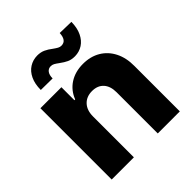

<svg xmlns="http://www.w3.org/2000/svg" viewBox="-200 -874 1010 1010"><g transform="rotate(-45 305.0 -369.0)"><path d="M217.8 0H52.7V-530.3H209V-433.6H214.8Q233.4 -482.4 275.6 -509.8Q317.9 -537.1 376 -537.1Q431.2 -537.1 472.9 -512.5Q514.6 -487.8 537.4 -442.6Q560.1 -397.5 559.6 -337.9V0H395.5V-306.6Q395.5 -351.6 372.6 -377Q349.6 -402.3 308.6 -402.3Q267.1 -402.3 242.4 -376Q217.8 -349.6 217.8 -303.7ZM236.3 -738.3Q261.7 -738.3 281 -729.5Q300.3 -720.7 320.3 -705.1Q334.5 -694.8 344 -689.7Q353.5 -684.6 363.3 -684.6Q383.3 -684.6 393.3 -698.5Q403.3 -712.4 404.3 -738.3L489.3 -736.3Q488.8 -691.9 473.6 -660.2Q458.5 -628.4 432.9 -611.8Q407.2 -595.2 375 -594.7Q348.6 -594.7 330.6 -603.3Q312.5 -611.8 292 -627Q276.9 -638.2 267.6 -643.3Q258.3 -648.4 247.1 -648.4Q229.5 -648.4 219.2 -634.5Q209 -620.6 209 -595.7L122.1 -596.7Q122.1 -641.6 137.2 -673.3Q152.3 -705.1 178.2 -721.4Q204.1 -737.8 236.3 -738.3Z"/></g></svg>

Font: Pretendard JP ExtraBold
Style: Regular
Weight: 800
Designer: Base glyphs from Inter by Rasmus Andersson; Hangeul glyphs from Noto Sans CJK(Source Han Sans) by Jang Soo-young and Kan
Foundry: Kil Hyung-jin
Version: Version 1.309